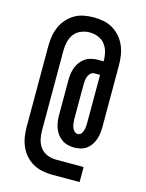

<svg xmlns="http://www.w3.org/2000/svg" viewBox="-124 -833 748 986"><g transform="rotate(15 250.0 -340.0)"><path d="M398 78H250Q224 78 198 72.5Q172 67 149 54Q126 41 108.5 21Q91 1 80.5 -23.5Q70 -48 66 -74Q62 -100 62 -126V-554Q62 -580 66 -606Q70 -632 80.5 -656.5Q91 -681 108.5 -701Q126 -721 148.5 -734.5Q171 -748 197.5 -753Q224 -758 250 -758Q276 -758 302.5 -753Q329 -748 351.5 -734.5Q374 -721 391.5 -701Q409 -681 419.5 -656.5Q430 -632 434 -606Q438 -580 438 -554V-227Q438 -210 436 -193Q434 -176 428.5 -160Q423 -144 413.5 -129.5Q404 -115 390.5 -105Q377 -95 360 -90.5Q343 -86 326 -86Q309 -86 291.5 -90Q274 -94 259.5 -104Q245 -114 234.5 -128Q224 -142 218 -158.5Q212 -175 209.5 -192Q207 -209 207 -227V-412Q207 -430 209.5 -447.5Q212 -465 218 -481Q224 -497 235 -511.5Q246 -526 260.5 -535.5Q275 -545 292.5 -549Q310 -553 327 -553H357V-554Q357 -577 351.5 -600Q346 -623 332 -641.5Q318 -660 295.5 -669Q273 -678 250 -678Q227 -678 204.5 -669Q182 -660 168 -641.5Q154 -623 148.5 -600Q143 -577 143 -554V-126Q143 -103 148.5 -80Q154 -57 168 -38.5Q182 -20 204.5 -11Q227 -2 250 -2H398ZM325 -158Q336 -158 342.5 -166.5Q349 -175 352 -185Q355 -195 356 -205.5Q357 -216 357 -227V-481H327Q316 -481 307.5 -473.5Q299 -466 295 -455.5Q291 -445 289.5 -434Q288 -423 288 -412V-227Q288 -216 289.5 -205Q291 -194 294.5 -184Q298 -174 306 -166Q314 -158 325 -158Z"/></g></svg>

Font: Iosevka SS10 Medium
Style: Regular
Weight: 500
Monospace: yes
Designer: Belleve Invis
Foundry: Belleve Invis
Version: Version 28.0.6; ttfautohint (v1.8.4)